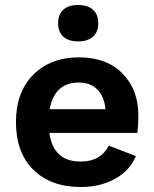

<svg xmlns="http://www.w3.org/2000/svg" viewBox="-20 -740 619 770"><path d="M293 -574Q255 -574 234 -593Q213 -612 213 -647Q213 -682 234 -701Q255 -720 293 -720Q332 -720 353 -701Q374 -682 374 -647Q374 -612 353 -593Q332 -574 293 -574ZM535 -277Q535 -243 531 -207H178Q194 -92 303 -92Q384 -92 416 -156L525 -114Q501 -56 441.5 -23Q382 10 304 10Q184 10 114 -59Q44 -128 44 -250Q44 -371 113.5 -440.5Q183 -510 297 -510Q408 -510 471.5 -445Q535 -380 535 -277ZM296 -409Q199 -409 179 -302H403Q398 -354 370 -381.5Q342 -409 296 -409Z"/></svg>

Font: Elaine Sans SemiBold
Style: Regular
Weight: 600
Designer: Wei Huang
Foundry: Wei Huang
Version: Version 2.001;December 24, 2019;FontCreator 12.0.0.2547 64-b